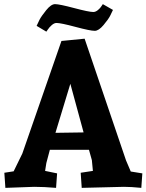

<svg xmlns="http://www.w3.org/2000/svg" viewBox="-20 -903 708 928"><path d="M668 -65 663 5Q614 0 579 0L375 5L370 -68L429 -77L424 -129L410 -179H221L204 -115L198 -77L256 -65L251 5Q192 0 145 0L6 5L1 -68L46 -75L88 -161L277 -705L389 -716L589 -128L612 -74ZM320 -498 248 -261 384 -263ZM477 -883 526 -855Q521 -844 512.5 -827Q504 -810 480.5 -782Q457 -754 438 -754Q416 -754 345 -773Q274 -792 253 -792Q242 -792 230 -781.5Q218 -771 211 -760L204 -750L157 -778Q162 -790 171 -807.5Q180 -825 203.5 -854Q227 -883 246 -883Q267 -883 338.5 -864Q410 -845 431 -845Q442 -845 453.5 -854.5Q465 -864 471 -874Z"/></svg>

Font: Andada
Style: Bold
Weight: 700
Designer: Carolina Giovagnoli
Foundry: Carolina Giovagnoli
Version: Version 1.003